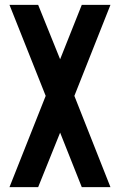

<svg xmlns="http://www.w3.org/2000/svg" viewBox="-20 -770 494 790"><path d="M19 0 168 -375.5 19 -750H137L246 -480H209L316.5 -750H434.5L286 -375.5L434.5 0H316.5L209 -270.5H246L137 0Z"/></svg>

Font: Mohave Light SemiBold
Style: Regular
Weight: 600
Version: Version 2.003